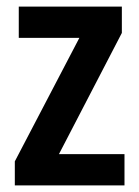

<svg xmlns="http://www.w3.org/2000/svg" viewBox="-20 -563 422 583"><path d="M358 0V-95H159L350 -463V-543H37V-448H221L25 -73V0Z"/></svg>

Font: Noto Sans Arabic Cond SemBd
Style: Regular
Weight: 600
Width: 3
Designer: Monotype Design Team, Nadine Chahine, Nizar Qandah and Khaled Hosny
Foundry: Monotype Imaging Inc.
Version: Version 2.012